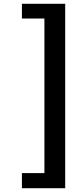

<svg xmlns="http://www.w3.org/2000/svg" viewBox="-20 -823 418 1016"><path d="M96 173V93H215V-725H96V-803H325V173Z"/></svg>

Font: NotoSansHansBold
Style: Bold
Weight: 700
Designer: Ryoko NISHIZUKA  (kana & ideographs); Paul D. Hunt (Latin, Greek & Cyrillic); Wenlong ZHANG  (bopomofo); Sandoll Communi
Foundry: Adobe Systems Incorporated
Version: Version 1.00;December 8, 2021;FontCreator 13.0.0.2675 64-bit